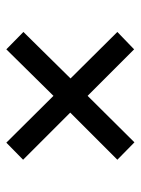

<svg xmlns="http://www.w3.org/2000/svg" viewBox="61 -662 445 607"><g transform="rotate(90 283.5 -358.5)"><path d="M136 -156 81 -210 228 -359 81 -507 136 -560 283 -413 430 -561 485 -507 336 -358 485 -209 431 -156 283 -305Z"/></g></svg>

Font: Noto Serif Georgian ExtraBold
Style: Regular
Weight: 800
Designer: Monotype Design Team, Akaki Razmadze
Foundry: Google LLC
Version: Version 2.003; ttfautohint (v1.8.4.7-5d5b)